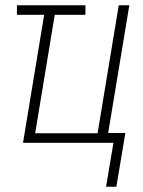

<svg xmlns="http://www.w3.org/2000/svg" viewBox="-20 -540 540 726"><path d="M381 166 409 0H67L147 -484H44V-520H303V-484H187L113 -36H349L429 -520H469L389 -37H454L420 166Z"/></svg>

Font: Iosevka Term Curly XLt Obl
Style: Regular
Weight: 200
Italic angle: -9°
Designer: Belleve Invis
Foundry: Belleve Invis
Version: Version 32.3.0